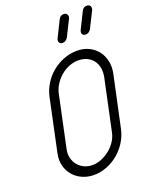

<svg xmlns="http://www.w3.org/2000/svg" viewBox="-172 -1042 886 1132"><g transform="rotate(-20 270.5 -476.5)"><path d="M127 -522Q136 -564 158.5 -600.5Q181 -637 213.5 -664Q246 -691 286.5 -707Q327 -723 372 -723Q413 -723 445.5 -707Q478 -691 499 -664Q520 -637 528 -600Q536 -563 527 -521L458 -199Q449 -158 426 -121.5Q403 -85 370.5 -58Q338 -31 298.5 -15.5Q259 0 218 0Q177 0 143.5 -15.5Q110 -31 88 -57.5Q66 -84 57.5 -118.5Q49 -153 57 -192ZM116 -197Q110 -169 116.5 -143.5Q123 -118 138.5 -99Q154 -80 177.5 -69Q201 -58 229 -58Q257 -58 285 -69.5Q313 -81 337 -100Q361 -119 378 -144.5Q395 -170 401 -198L470 -522Q476 -553 471 -579.5Q466 -606 451 -625.5Q436 -645 412.5 -656Q389 -667 359 -667Q329 -667 300.5 -655.5Q272 -644 248.5 -624Q225 -604 208 -577.5Q191 -551 185 -522ZM340 -932Q350 -953 372 -953Q386 -953 392.5 -943Q399 -933 394 -919L342 -815Q337 -807 328.5 -801Q320 -795 310 -795Q294 -795 288.5 -806Q283 -817 290 -831ZM485 -932Q495 -953 517 -953Q531 -953 537.5 -943Q544 -933 539 -919L487 -815Q482 -807 473.5 -801Q465 -795 455 -795Q439 -795 433.5 -806Q428 -817 435 -831Z"/></g></svg>

Font: VDS
Style: Thin Italic
Weight: 100
Width: 0
Designer: artmaker
Foundry: artmaker
Version: Version 1.000 2012 initial release